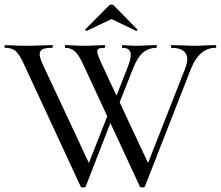

<svg xmlns="http://www.w3.org/2000/svg" viewBox="-22 -824 974 847"><path d="M345 3Q335 3 334 -1L83 -542Q64 -584 47.5 -598.5Q31 -613 1 -613Q-2 -613 -2 -619Q-2 -625 1 -625L32 -624Q58 -622 81 -622Q126 -622 170 -624Q184 -625 208 -625Q211 -625 211 -619Q211 -613 208 -613Q179 -613 166 -607Q153 -601 153 -584Q153 -570 167 -539L379 -86L341 -31L467 -351L483 -328L356 -1Q355 3 345 3ZM929 -613Q858 -613 821 -522L617 -1Q616 3 606 3Q596 3 595 -1L344 -542Q327 -579 309.5 -596Q292 -613 267 -613Q264 -613 264 -619Q264 -625 267 -625L298 -624Q322 -622 342 -622Q380 -622 412 -624Q422 -625 439 -625Q442 -625 442 -619Q442 -613 439 -613Q422 -613 414.5 -609.5Q407 -606 407 -597Q407 -583 428 -539L640 -86L602 -31L795 -522Q804 -546 804 -563Q804 -587 786.5 -600Q769 -613 735 -613Q732 -613 732 -619Q732 -625 735 -625L778 -624Q812 -622 840 -622Q861 -622 887 -624L929 -625Q932 -625 932 -619Q932 -613 929 -613ZM555 -582Q555 -613 518 -613Q516 -613 516 -619Q516 -625 518 -625L538 -624Q558 -622 584 -622Q602 -622 628 -624L668 -625Q670 -625 670 -619Q670 -613 668 -613Q634 -613 609 -592Q584 -571 565 -522L488 -328L472 -351L541 -527Q555 -563 555 -582ZM470 -804Q476 -804 481 -799L583 -695Q584 -695 584 -693Q584 -691 581.5 -689Q579 -687 578 -688L470 -740L361 -688Q359 -687 356 -690.5Q353 -694 355 -695L458 -799Q463 -804 470 -804Z"/></svg>

Font: Cormorant SC Medium
Style: Regular
Weight: 500
Designer: Christian Thalmann (Catharsis Fonts)
Foundry: Catharsis Fonts
Version: Version 4.000